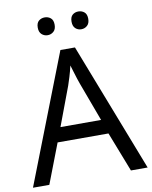

<svg xmlns="http://www.w3.org/2000/svg" viewBox="-97 -980 833 1052"><g transform="rotate(-10 319.5 -454.0)"><path d="M545 0 459 -221H176L91 0H0L279 -717H360L638 0ZM352 -517Q349 -525 342 -546Q335 -567 328.5 -589.5Q322 -612 318 -624Q311 -593 302 -563.5Q293 -534 287 -517L206 -301H432ZM178 -859Q178 -885 192 -896.5Q206 -908 225 -908Q244 -908 258 -896.5Q272 -885 272 -859Q272 -834 258 -821.5Q244 -809 225 -809Q206 -809 192 -821.5Q178 -834 178 -859ZM366 -859Q366 -885 379.5 -896.5Q393 -908 412 -908Q431 -908 445 -896.5Q459 -885 459 -859Q459 -834 445 -821.5Q431 -809 412 -809Q393 -809 379.5 -821.5Q366 -834 366 -859Z"/></g></svg>

Font: Noto Sans Palmyrene
Style: Regular
Weight: 400
Designer: Monotype Design Team
Foundry: Monotype Imaging Inc.
Version: Version 2.001; ttfautohint (v1.8.4.7-5d5b)